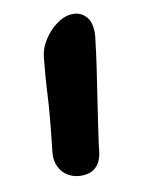

<svg xmlns="http://www.w3.org/2000/svg" viewBox="-87 -568 480 633"><g transform="rotate(-15 153.0 -251.5)"><path d="M122 10Q94 10 73 -3.5Q52 -17 43.5 -40Q35 -63 40 -89Q53 -154 61 -198.5Q69 -243 73.5 -276Q78 -309 83 -338.5Q88 -368 94 -400Q100 -430 120 -455.5Q140 -481 166 -497Q192 -513 216 -513Q248 -513 265.5 -489.5Q283 -466 275 -421Q271 -401 263 -364.5Q255 -328 244 -283.5Q233 -239 222.5 -194.5Q212 -150 203 -112.5Q194 -75 190 -53Q184 -23 167 -6.5Q150 10 122 10Z"/></g></svg>

Font: Shantell Sans Light
Style: Bold Italic
Weight: 700
Italic angle: -11°
Version: Version 1.011;[c5ecc13dd]